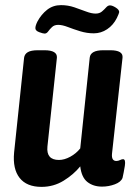

<svg xmlns="http://www.w3.org/2000/svg" viewBox="-20 -721 523 749"><path d="M142 8Q84 8 56.5 -27Q29 -62 35 -126L74 -496Q76 -510 88.5 -517.5Q101 -525 128 -525H153Q204 -525 202 -496L165 -149Q160 -97 210 -97Q231 -97 254 -109.5Q277 -122 293 -142L330 -496Q333 -525 383 -525H410Q461 -525 458 -496L417 -122Q414 -93 434 -93Q441 -93 448 -96.5Q455 -100 460 -100Q471 -100 467 -74Q465 -62 462.5 -48.5Q460 -35 458 -27Q452 -11 428 -2Q404 7 378 7Q344 7 321 -11Q298 -29 293 -72Q267 -40 228 -16Q189 8 142 8ZM154 -590Q148 -590 133 -595.5Q118 -601 118 -611Q118 -621 126 -637Q141 -665 164 -683Q187 -701 218 -701Q245 -701 270 -692.5Q295 -684 316 -676Q337 -668 353 -668Q368 -668 377.5 -676Q387 -684 394 -692Q401 -700 409 -700Q418 -700 431.5 -691.5Q445 -683 445 -674Q445 -670 436 -651Q422 -623 398 -607Q374 -591 346 -591Q319 -591 293 -599Q267 -607 245 -615.5Q223 -624 207 -624Q192 -624 183 -615.5Q174 -607 168 -598.5Q162 -590 154 -590Z"/></svg>

Font: Asap Condensed Condensed SemiBold
Style: Italic
Weight: 600
Width: 3
Italic angle: -6°
Designer: Pablo Cosgaya
Foundry: Omnibus-Type
Version: Version 3.001; ttfautohint (v1.8.4.7-5d5b)